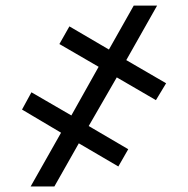

<svg xmlns="http://www.w3.org/2000/svg" viewBox="-20 -675 680 695"><path d="M544.4 -312.5 581.3 -373.6 437.1 -457.4 548.7 -654.8H464.1L374.3 -495.7L231.2 -579.5L195 -515.6L337 -433.2L238.3 -257.1L93.8 -340.9L59.7 -278.4L201 -194.6L90.9 0H176.8L265.3 -156.2L408.4 -72.4L444.2 -134.9L301.1 -218.8L402.7 -394.9Z"/></svg>

Font: Inter 465
Style: Regular
Weight: 400
Designer: Rasmus Andersson
Foundry: rsms
Version: Version 3.019;Glyphs 3.1.2 (3151)